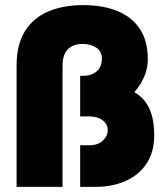

<svg xmlns="http://www.w3.org/2000/svg" viewBox="-20 -732 649 752"><path d="M45 0V-476Q45 -557 77.5 -609.5Q110 -662 169 -687Q228 -712 306 -712Q381 -712 438 -689.5Q495 -667 527 -620Q559 -573 559 -499Q559 -463 542.5 -426.5Q526 -390 495.5 -360Q465 -330 423 -312Q381 -294 330 -294H294V-435H306Q328 -435 344.5 -443Q361 -451 370 -466Q379 -481 379 -502Q379 -531 357 -545.5Q335 -560 304 -560Q267 -560 246 -539Q225 -518 225 -476V0ZM294 0V-163H330Q363 -163 382.5 -181Q402 -199 402 -221Q402 -246 382 -261Q362 -276 330 -276H294V-409H305Q403 -409 464.5 -389.5Q526 -370 555 -325Q584 -280 584 -202Q584 -137 554.5 -92Q525 -47 472.5 -23.5Q420 0 352 0Z"/></svg>

Font: Figtree Light Black
Style: Regular
Weight: 900
Version: Version 2.000